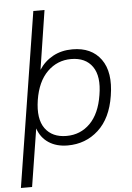

<svg xmlns="http://www.w3.org/2000/svg" viewBox="-62 -782 715 1043"><g transform="rotate(-5 295.5 -260.0)"><path d="M9 216 160 -736H221L171 -414Q200 -459 246.5 -484.5Q293 -510 353 -510Q457 -510 508.5 -439Q560 -368 539 -240Q520 -119 450.5 -55.5Q381 8 283 8Q222 8 179.5 -20Q137 -48 120 -99L70 216ZM281 -44Q357 -44 409.5 -96.5Q462 -149 478 -250Q495 -351 457.5 -404.5Q420 -458 341 -458Q266 -458 212 -405Q158 -352 142 -252Q126 -150 164.5 -97Q203 -44 281 -44Z"/></g></svg>

Font: Mulish Light
Style: Italic
Weight: 300
Italic angle: -9°
Designer: Vernon Adams
Foundry: Vernon Adams
Version: Version 3.603; ttfautohint (v1.8.3)